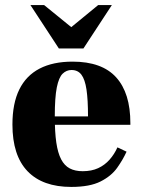

<svg xmlns="http://www.w3.org/2000/svg" viewBox="-20 -725 562 757"><path d="M261 12Q148 12 88.5 -50Q29 -112 29 -234Q29 -317 56 -372Q83 -427 136 -454.5Q189 -482 266 -482Q324 -482 367 -466.5Q410 -451 438 -420Q466 -389 480 -344Q494 -299 494 -239V-233H114V-266H327Q327 -332 321 -372Q315 -412 301 -430.5Q287 -449 262 -449Q242 -449 227 -434.5Q212 -420 204 -380.5Q196 -341 196 -265Q196 -204 202 -163Q208 -122 221 -97Q234 -72 255 -61Q276 -50 306 -50Q341 -50 367 -62Q393 -74 412 -95.5Q431 -117 443 -144L479 -127Q465 -96 442 -63.5Q419 -31 376.5 -9.5Q334 12 261 12ZM212 -534 100 -705H154L261 -618L367 -705H421L309 -534Z"/></svg>

Font: Frank Ruhl Libre Black
Style: Regular
Weight: 900
Designer: Yanek Iontef
Foundry: Fontef
Version: Version 6.004